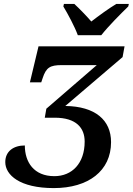

<svg xmlns="http://www.w3.org/2000/svg" viewBox="-20 -951 679 982"><path d="M378 -771H498C536 -819 597 -880 636 -918L639 -931H575C538 -909 483 -869 447 -841C423 -869 385 -908 360 -931H307L304 -918C327 -880 362 -815 378 -771ZM255 11C432 11 548 -77 548 -224C548 -337 467 -407 314 -409L607 -659L617 -714H177L133 -530H191L198 -551C216 -606 236 -618 296 -618H475L217 -395L209 -349H260C371 -349 413 -296 413 -227C413 -115 348 -50 258 -50C153 -50 107 -122 107 -207C49 -207 7 -177 7 -122C7 -56 81 11 255 11Z"/></svg>

Font: Noto Serif SemiBold
Style: Italic
Weight: 600
Italic angle: -12°
Designer: Monotype Design Team
Foundry: Monotype Imaging Inc.
Version: Version 2.014